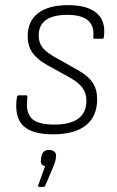

<svg xmlns="http://www.w3.org/2000/svg" viewBox="-20 -513 455 749"><path d="M186 11Q103 11 69 -24Q35 -59 46 -134Q47 -141 53 -141H83Q87 -141 87 -133Q79 -76 103 -51.5Q127 -27 191 -27Q317 -27 317 -120Q317 -149 302.5 -169.5Q288 -190 255 -209L161 -261Q123 -283 105.5 -309Q88 -335 88 -371Q88 -431 129 -462Q170 -493 246 -493Q321 -493 357.5 -461.5Q394 -430 385 -368Q385 -362 379 -362H349Q343 -362 344 -368Q353 -455 243 -455Q131 -455 131 -374Q131 -348 144 -330Q157 -312 189 -293L283 -240Q324 -217 341.5 -190.5Q359 -164 359 -126Q359 -59 315 -24Q271 11 186 11ZM133 216Q127 216 129 210L156 135Q136 132 140 109L141 99Q144 85 151 78.5Q158 72 171 72Q185 72 193 79.5Q201 87 198 101L197 110Q195 118 192.5 125Q190 132 186 142L157 210Q155 216 150 216Z"/></svg>

Font: Sofia Sans Semi Condensed ExtraLight
Style: Italic
Weight: 250
Italic angle: -9°
Version: Version 4.100